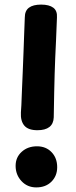

<svg xmlns="http://www.w3.org/2000/svg" viewBox="-20 -798 333 836"><path d="M143 -231Q103 -231 86 -251Q69 -271 71 -308Q72 -314 73 -339.5Q74 -365 75.5 -403Q77 -441 79 -485Q81 -529 82.5 -574Q84 -619 85.5 -657.5Q87 -696 88 -722Q88 -751 106 -764.5Q124 -778 159 -778Q194 -778 212 -764.5Q230 -751 228 -722Q226 -664 224 -622.5Q222 -581 220.5 -547Q219 -513 218 -477Q217 -441 216 -396.5Q215 -352 214 -287Q213 -259 195 -245Q177 -231 143 -231ZM138 18Q99 18 73.5 -9.5Q48 -37 48 -76Q48 -113 74.5 -137Q101 -161 141 -161Q180 -161 204.5 -135.5Q229 -110 229 -70Q229 -32 204 -7Q179 18 138 18Z"/></svg>

Font: Playpen Sans Arabic
Style: Bold
Weight: 700
Version: Version 2.000